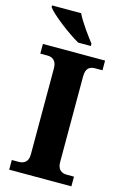

<svg xmlns="http://www.w3.org/2000/svg" viewBox="-138 -992 682 1053"><g transform="rotate(15 203.0 -465.5)"><path d="M212 -771H284V-784C255 -822 207 -886 186 -931H21V-921C46 -886 148 -807 212 -771ZM27 0H380V-55H339C310 -55 286 -70 286 -112V-599C286 -646 308 -659 339 -659H380V-714H27V-659H67C94 -659 120 -646 120 -600V-111C120 -68 94 -55 67 -55H27Z"/></g></svg>

Font: Noto Serif Hentaigana Bold
Style: Regular
Weight: 700
Designer: Kazuhiro Yamada
Foundry: nipponia
Version: Version 1.000